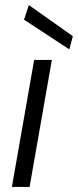

<svg xmlns="http://www.w3.org/2000/svg" viewBox="-20 -739 308 759"><path d="M27 0 115 -502H185L97 0ZM254 -544 75 -661 94 -719 268 -596Z"/></svg>

Font: DM Sans 16pt Light
Style: Italic
Weight: 300
Italic angle: -10°
Version: Version 4.004;gftools[0.9.30]